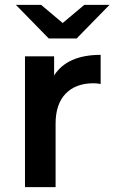

<svg xmlns="http://www.w3.org/2000/svg" viewBox="-20 -764 467 784"><path d="M391 -540V-421Q375 -424 362 -424Q289 -424 248 -381.5Q207 -339 207 -259V0H82V-534H201V-456Q255 -540 391 -540ZM427 -744 293 -607H179L45 -744H148L236 -670L324 -744Z"/></svg>

Font: APTA Sans SemiBold
Style: Bold
Weight: 600
Version: Version 7.200